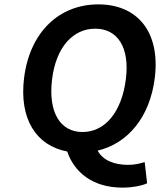

<svg xmlns="http://www.w3.org/2000/svg" viewBox="-20 -686 734 877"><path d="M415 -555C517 -555 573 -470 555 -325C536 -173 459 -83 357 -83C255 -83 199 -173 218 -325C236 -470 313 -555 415 -555ZM635 56C615 62 593 67 565 67C504 67 451 48 426 2C565 -31 665 -152 687 -330C713 -540 608 -666 429 -666C251 -666 116 -540 90 -330C67 -144 144 -21 287 6C319 101 404 171 539 171C585 171 624 163 648 153L652 151L641 55Z"/></svg>

Font: Falling Sky
Style: MedObl
Weight: 500
Designer: Paul D. Hunt
Foundry: Adobe Systems Incorporated
Version: Version 1.02